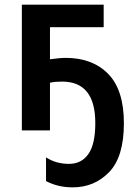

<svg xmlns="http://www.w3.org/2000/svg" viewBox="-20 -561 585 826"><path d="M426 -541H74V0H195V-205Q207 -208 221 -209Q235 -210 247 -210Q390 -210 390 -32Q390 60 360 102Q330 144 277 144Q221 144 178 116V218Q229 245 293 245Q386 245 449.5 179.5Q513 114 513 -31Q513 -174 445.5 -243Q378 -312 263 -312Q246 -312 229 -310Q212 -308 195 -306V-444H426Z"/></svg>

Font: Noto Sans Display Medium
Style: Regular
Weight: 500
Designer: Monotype Design Team
Foundry: Monotype Imaging Inc.
Version: Version 1.900